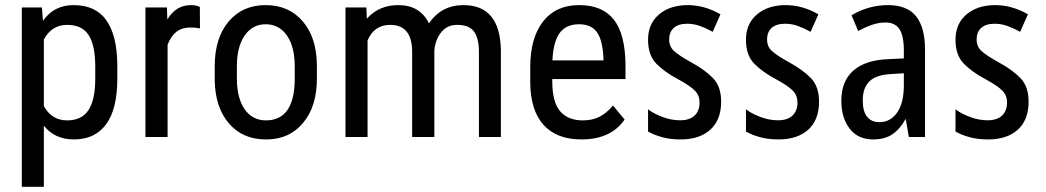

<svg xmlns="http://www.w3.org/2000/svg" viewBox="-20 -531 4054 744"><path d="M349.1 -223.6V-273.4Q349.1 -356.4 322.8 -396Q296.9 -435.1 239.3 -434.6Q180.7 -434.6 149.9 -377.9V-120.1Q180.2 -64.5 240.2 -64.5Q295.9 -64.5 322.3 -103.5Q348.6 -142.6 349.1 -223.6ZM434.6 -281.2V-227.1Q434.6 -107.9 391.1 -49.3Q347.7 9.3 266.6 9.3Q191.9 9.3 149.9 -43.9V190.9V192.9H147.9H66.4H64.5V190.9V-500V-502H66.4H140.6H142.6V-500L146.5 -450.2Q189 -511.2 265.1 -511.2Q350.1 -511.2 391.6 -453.1Q433.1 -395.5 434.6 -281.2Z M754.9 -420.9 752.4 -421.4Q735.4 -424.8 715.8 -424.3Q654.3 -424.3 629.4 -357.4V-2V0H627.4H545.4H543.5V-2V-500V-502H545.4H625.5H627V-500L628.4 -455.6Q661.6 -511.2 719.7 -511.2Q739.7 -511.2 753.4 -504.4L754.4 -503.9V-502.9L754.9 -422.9Z M897.9 -274.4V-227.1Q897.9 -150.9 928.2 -107.4Q958.5 -64.5 1010.3 -64.5Q1118.7 -64.5 1122.1 -217.8V-273.9Q1122.1 -349.6 1091.8 -393.6Q1061 -437 1009.3 -437Q958.5 -437 928.2 -393.6Q897.9 -349.6 897.9 -274.4ZM812 -219.7V-273.9Q812 -383.3 865.7 -447.3Q919.4 -511.2 1009.3 -511.2Q1099.1 -511.2 1152.8 -448.7Q1206.5 -386.7 1208 -279.8V-227.1Q1208 -118.2 1154.3 -54.7Q1136.7 -33.7 1115 -19.3Q1093.3 -4.9 1066.9 2.2Q1040.5 9.3 1010.3 9.3Q920.4 9.3 867.2 -52.7Q814 -114.3 812 -219.7Z M1690.4 -406.7Q1667 -378.4 1663.1 -335.4V-2V0H1661.6H1578.6H1577.1V-2V-333Q1575.7 -434.6 1492.2 -434.6Q1430.2 -434.6 1404.3 -374.5V-2V0H1402.3H1320.8H1318.8V-2V-500V-502H1320.8H1397.9H1399.9V-500L1401.4 -458.5Q1448.2 -511.2 1523.4 -511.2Q1607.9 -511.2 1642.1 -440.4Q1690.4 -511.2 1775.9 -511.2Q1917.5 -511.2 1920.9 -337.4V-2V0H1919.4H1837.4H1835.9V-2V-329.1Q1835.9 -382.8 1816.4 -409.2Q1796.9 -435.1 1750.5 -434.6Q1713.4 -434.6 1690.4 -406.7Z M2318.4 -296.9V-306.2Q2314.9 -377 2292.5 -407.2Q2270 -437 2224.1 -437Q2173.3 -437 2148.4 -402.8Q2124 -368.7 2120.6 -296.9ZM2331.5 -9.8Q2290 9.3 2233.4 9.3Q2137.2 9.3 2086.4 -46.9Q2035.6 -103 2034.7 -210.9V-271Q2034.7 -383.3 2084 -447.3Q2133.8 -511.2 2224.1 -511.2Q2314.9 -511.2 2358.9 -454.6Q2402.8 -398.4 2403.8 -279.8V-226.6V-224.6H2401.9H2120.1V-214.8Q2120.1 -135.7 2150.4 -100.1Q2180.7 -64.5 2238.3 -64.5Q2274.9 -64.5 2302.2 -78.1Q2329.6 -91.8 2354 -120.6L2355 -122.6L2356.4 -121.1L2399.4 -68.8L2400.4 -67.9L2399.4 -66.4Q2372.6 -28.3 2331.5 -9.8Z M2742.7 -228.5Q2774.4 -195.8 2774.4 -137.2Q2774.4 -66.4 2732.4 -28.3Q2690.4 9.3 2617.7 9.3Q2578.1 9.3 2547.4 1Q2516.6 -7.3 2493.2 -20L2491.2 -21V-23.4V-100.1V-107.4L2497.1 -103Q2520 -87.4 2551.8 -76.2Q2583 -64.9 2615.7 -64.9Q2652.3 -64.9 2671.6 -83.3Q2690.9 -101.6 2690.9 -133.8Q2690.9 -160.6 2673.3 -179.2Q2655.3 -198.2 2606.4 -224.6Q2554.2 -252.4 2522.9 -284.7Q2491.2 -317.4 2491.2 -377Q2491.2 -438.5 2533.2 -474.6Q2575.2 -510.7 2643.6 -511.2Q2678.2 -511.2 2709.5 -502.2Q2740.7 -493.2 2769 -477.1L2772 -475.6L2770.5 -472.7L2743.2 -411.1L2741.2 -407.7L2737.8 -409.7Q2715.3 -422.4 2691.4 -430.7Q2668 -439 2642.6 -439Q2608.9 -439 2590.8 -422.9Q2573.2 -406.7 2573 -378.9Q2572.8 -351.1 2591.3 -334Q2610.4 -315.9 2659.2 -289.1Q2711.4 -260.7 2742.7 -228.5Z M3122.1 -228.5Q3153.8 -195.8 3153.8 -137.2Q3153.8 -66.4 3111.8 -28.3Q3069.8 9.3 2997.1 9.3Q2957.5 9.3 2926.8 1Q2896 -7.3 2872.6 -20L2870.6 -21V-23.4V-100.1V-107.4L2876.5 -103Q2899.4 -87.4 2931.2 -76.2Q2962.4 -64.9 2995.1 -64.9Q3031.7 -64.9 3051 -83.3Q3070.3 -101.6 3070.3 -133.8Q3070.3 -160.6 3052.7 -179.2Q3034.7 -198.2 2985.8 -224.6Q2933.6 -252.4 2902.3 -284.7Q2870.6 -317.4 2870.6 -377Q2870.6 -438.5 2912.6 -474.6Q2954.6 -510.7 3022.9 -511.2Q3057.6 -511.2 3088.9 -502.2Q3120.1 -493.2 3148.4 -477.1L3151.4 -475.6L3149.9 -472.7L3122.6 -411.1L3120.6 -407.7L3117.2 -409.7Q3094.7 -422.4 3070.8 -430.7Q3047.4 -439 3022 -439Q2988.3 -439 2970.2 -422.9Q2952.6 -406.7 2952.4 -378.9Q2952.1 -351.1 2970.7 -334Q2989.7 -315.9 3038.6 -289.1Q3090.8 -260.7 3122.1 -228.5Z M3482.4 -200.7V-247.1L3434.1 -244.1Q3375 -241.2 3349.1 -215.8Q3323.2 -190.4 3323.2 -142.6Q3323.2 -98.6 3340.3 -78.1Q3357.4 -57.6 3387.7 -57.6Q3429.7 -57.6 3456.1 -94.2Q3482.4 -131.3 3482.4 -200.7ZM3420.9 -511.2Q3495.6 -511.2 3530.3 -467.3Q3564.5 -423.3 3564.5 -339.4V-2V0H3563H3503.4H3502L3501.5 -1.5L3489.7 -70.3Q3478 -49.8 3465.3 -35.2Q3452.6 -20.5 3438 -10.7Q3408.7 9.3 3363.3 9.3Q3303.7 9.3 3271.5 -33.7Q3239.7 -76.7 3240.2 -141.1Q3240.2 -216.3 3286.6 -257.3Q3333 -298.3 3421.9 -301.8L3482.4 -304.7V-334.5Q3482.4 -393.6 3464.8 -418.9Q3447.3 -444.3 3410.6 -443.8Q3385.7 -443.8 3359.9 -435.1Q3334 -426.3 3307.1 -411.6L3305.2 -410.6L3304.7 -412.6L3280.3 -470.2L3279.8 -471.7L3281.2 -472.7Q3310.1 -490.2 3345.9 -500.7Q3381.8 -511.2 3420.9 -511.2Z M3934.1 -228.5Q3965.8 -195.8 3965.8 -137.2Q3965.8 -66.4 3923.8 -28.3Q3881.8 9.3 3809.1 9.3Q3769.5 9.3 3738.8 1Q3708 -7.3 3684.6 -20L3682.6 -21V-23.4V-100.1V-107.4L3688.5 -103Q3711.4 -87.4 3743.2 -76.2Q3774.4 -64.9 3807.1 -64.9Q3843.8 -64.9 3863 -83.3Q3882.3 -101.6 3882.3 -133.8Q3882.3 -160.6 3864.7 -179.2Q3846.7 -198.2 3797.9 -224.6Q3745.6 -252.4 3714.4 -284.7Q3682.6 -317.4 3682.6 -377Q3682.6 -438.5 3724.6 -474.6Q3766.6 -510.7 3835 -511.2Q3869.6 -511.2 3900.9 -502.2Q3932.1 -493.2 3960.4 -477.1L3963.4 -475.6L3961.9 -472.7L3934.6 -411.1L3932.6 -407.7L3929.2 -409.7Q3906.7 -422.4 3882.8 -430.7Q3859.4 -439 3834 -439Q3800.3 -439 3782.2 -422.9Q3764.6 -406.7 3764.4 -378.9Q3764.2 -351.1 3782.7 -334Q3801.8 -315.9 3850.6 -289.1Q3902.8 -260.7 3934.1 -228.5Z"/></svg>

Font: MAUL Condensed
Style: Condensed Regular
Weight: 400
Designer: MAUL
Version: Version 1.0; 2020; ttfautohint (v1.8.3)